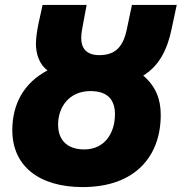

<svg xmlns="http://www.w3.org/2000/svg" viewBox="-20 -734 738 780"><path d="M316 26C527 26 633 -97 633 -267C633 -331 613 -383 562 -427C627 -467 660 -533 677 -616L698 -714H516L495 -614C480 -544 449 -510 383 -510C331 -510 310 -539 310 -578C310 -598 313 -612 317 -634L332 -714H153L137 -641C130 -608 126 -578 126 -556C126 -516 139 -473 173 -448C76 -397 30 -310 30 -205C30 -60 138 26 316 26ZM322 -127C255 -127 216 -163 216 -228C216 -300 262 -364 347 -364C420 -364 447 -326 447 -270C447 -194 406 -127 322 -127Z"/></svg>

Font: Noto Sans UI SemiCondensed Black
Style: Italic
Weight: 900
Width: 4
Italic angle: -372°
Designer: Monotype Design Team
Foundry: Monotype Imaging Inc.
Version: Version 1.901